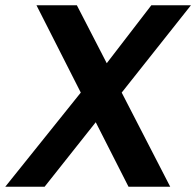

<svg xmlns="http://www.w3.org/2000/svg" viewBox="-61 -712 748 732"><path d="M429 0H588L403 -359L667 -692H516L346 -471L232 -692H78L247 -359L-41 0H109L304 -246Z"/></svg>

Font: Ronzino Bold
Style: Italic
Weight: 700
Italic angle: -8°
Designer: Nunzio Mazzaferro
Foundry: Collletttivo
Version: Version 1.000;Glyphs 3.3 (3337)